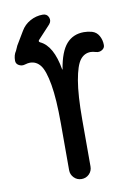

<svg xmlns="http://www.w3.org/2000/svg" viewBox="-94 -925 689 985"><g transform="rotate(-10 250.0 -432.5)"><path d="M64.5 -628.9Q48.8 -624 33.7 -632.3Q18.6 -640.6 18.6 -657.2Q18.6 -686.5 32.2 -706.1Q33.2 -708 41 -725.6Q41 -727.5 43 -730.5L85 -800.8Q102.5 -831.1 133.3 -848.1Q164.1 -865.2 199.2 -865.2Q221.7 -865.2 229.5 -845.7Q237.3 -826.2 222.7 -809.6L159.2 -741.2Q151.4 -733.4 162.1 -727.5Q227.5 -697.3 249 -571.3Q249 -570.3 250 -570.3Q251 -570.3 251 -571.3Q265.6 -661.1 300.3 -700.7Q335 -740.2 391.6 -740.2Q413.1 -740.2 433.6 -734.4Q457 -727.5 469.2 -705.6Q481.4 -683.6 481.4 -657.2Q481.4 -641.6 466.8 -632.8Q452.1 -624 435.5 -628.9Q418.9 -633.8 408.2 -633.8Q375 -633.8 353.5 -606Q332 -578.1 318.8 -502.4Q305.7 -426.8 305.7 -299.8V-55.7Q305.7 -32.2 289.6 -16.1Q273.4 0 250 0Q226.6 0 210.4 -16.6Q194.3 -33.2 194.3 -55.7V-299.8Q194.3 -426.8 181.2 -502.4Q168 -578.1 146.5 -606Q125 -633.8 91.8 -633.8Q81.1 -633.8 64.5 -628.9Z"/></g></svg>

Font: Rounded-X Mgen+ 1m medium
Style: Regular
Weight: 500
Designer: [Source Han Sans]
Ryoko NISHIZUKA  (kana & ideographs); Paul D. Hunt (Latin, Greek & Cyrillic); Wenlong ZHANG  (bopomofo
Version: Version 1.059.20150602